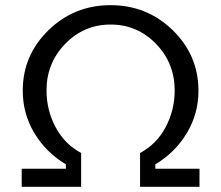

<svg xmlns="http://www.w3.org/2000/svg" viewBox="-20 -723 856 743"><path d="M581 -70H752V0H522V-131Q586 -165 621 -231Q656 -297 656 -373Q656 -479 583.5 -553.5Q511 -628 408 -628Q305 -628 232.5 -553.5Q160 -479 160 -373Q160 -297 195 -231Q230 -165 294 -131V0H64V-70H235V-87Q158 -133 113 -208Q68 -283 68 -372Q68 -509 167.5 -606Q267 -703 408 -703Q549 -703 648.5 -606Q748 -509 748 -372Q748 -283 703 -208Q658 -133 581 -87Z"/></svg>

Font: Average Sans
Style: Regular
Weight: 400
Designer: Eduardo Rodriguez Tunni
Foundry: Eduardo Rodriguez Tunni
Version: Version 1.001